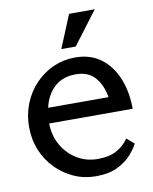

<svg xmlns="http://www.w3.org/2000/svg" viewBox="-87 -841 734 920"><g transform="rotate(-10 279.5 -380.5)"><path d="M305 14Q249 14 199.5 -8Q150 -30 111.5 -69Q73 -108 51.5 -160.5Q30 -213 30 -274Q30 -335 51.5 -388Q73 -441 111 -480.5Q149 -520 198.5 -542Q248 -564 304 -564Q379 -564 430 -525.5Q481 -487 507.5 -421.5Q534 -356 534 -274H128Q128 -217 154.5 -169.5Q181 -122 226.5 -94Q272 -66 328 -66Q384 -66 420.5 -86Q457 -106 479 -139L515 -108Q504 -86 479.5 -57.5Q455 -29 412.5 -7.5Q370 14 305 14ZM136 -349H430Q419 -411 386 -447.5Q353 -484 294 -484Q230 -484 190 -447.5Q150 -411 136 -349ZM317 -615H247L313 -775H438Z"/></g></svg>

Font: Faculty Glyphic
Style: Regular
Weight: 400
Designer: Koto Studio, Dylan Young
Foundry: Koto Studio
Version: Version 1.004; ttfautohint (v1.8.4.7-5d5b)